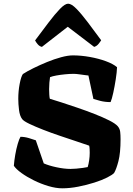

<svg xmlns="http://www.w3.org/2000/svg" viewBox="-20 -1020 721 1040"><path d="M317 0Q283 0 242.5 -12Q202 -24 163.5 -43Q125 -62 96 -83Q67 -104 55 -122Q57 -149 62.5 -181Q68 -213 76 -240.5Q84 -268 91 -279Q113 -279 136.5 -272Q160 -265 174 -260L217 -135Q244 -123 286 -114Q328 -105 362 -105Q375 -105 393 -106.5Q411 -108 428.5 -110.5Q446 -113 455 -115Q460 -131 463 -152Q466 -173 466 -192Q466 -200 465.5 -212Q465 -224 463 -231Q437 -240 395 -254Q353 -268 305.5 -284Q258 -300 214.5 -317Q171 -334 139.5 -349Q108 -364 100 -375Q87 -392 83 -424.5Q79 -457 79 -485Q79 -526 86.5 -565.5Q94 -605 104 -619Q127 -634 161.5 -651Q196 -668 235 -684Q274 -700 311 -710Q348 -720 375 -720Q419 -720 466.5 -711.5Q514 -703 553.5 -688.5Q593 -674 614 -656Q613 -629 607 -590.5Q601 -552 593.5 -517.5Q586 -483 579 -467Q549 -467 523.5 -473.5Q498 -480 486 -484L459 -611Q457 -611 442 -613Q427 -615 409 -617.5Q391 -620 379 -620Q358 -620 332.5 -617.5Q307 -615 285 -611Q263 -607 251 -602Q249 -592 247.5 -572.5Q246 -553 246 -537Q246 -524 247 -507.5Q248 -491 250 -485Q274 -478 314 -465Q354 -452 401 -436Q448 -420 492.5 -402.5Q537 -385 571 -368Q605 -351 618 -336Q629 -323 631 -306Q633 -289 633 -266Q633 -191 621.5 -147Q610 -103 598 -83Q589 -73 560.5 -58.5Q532 -44 491 -31Q450 -18 404.5 -9Q359 0 317 0ZM207 -766Q194 -769 184.5 -780Q175 -791 170 -801Q209 -853 243 -898Q277 -943 304.5 -971.5Q332 -1000 349 -1000Q367 -1000 394 -972.5Q421 -945 455 -900Q489 -855 528 -802Q524 -795 514 -782.5Q504 -770 490 -766L347 -875Z"/></svg>

Font: Texturina Black
Style: Regular
Weight: 900
Designer: Guillermo Torres Carreño
Foundry: Omnibus-Type
Version: Version 1.002; ttfautohint (v1.8.3)